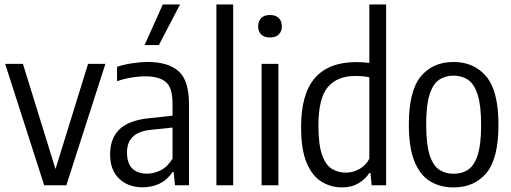

<svg xmlns="http://www.w3.org/2000/svg" viewBox="-20 -828 2285 858"><path d="M177.5 0 3 -542.5H82.5L228 -72.5L373.5 -542.5H451L276.5 0Z M617.5 9Q553 9 512.5 -29.5Q472 -68 472 -138Q472 -210.5 514.8 -251Q557.5 -291.5 649.5 -300L751 -311V-366Q751 -436.5 720.8 -461.8Q690.5 -487 629.5 -487Q602.5 -487 569.2 -481.8Q536 -476.5 503 -465V-529.5Q532.5 -539.5 570.2 -545.2Q608 -551 640.5 -551Q731.5 -551 778 -509.8Q824.5 -468.5 824.5 -363V0H762L756 -59.5H751Q728 -24.5 693.8 -7.8Q659.5 9 617.5 9ZM547.5 -147Q547.5 -98 571.2 -75Q595 -52 638 -52Q666 -52 696.5 -66.2Q727 -80.5 751 -119V-258L655 -248Q547.5 -237.5 547.5 -147ZM626 -626.5 707.5 -808H784.5L690 -626.5Z M947 0V-808H1022V0Z M1149 0V-542.5H1224V0ZM1186.5 -660.5Q1161 -660.5 1147.2 -674Q1133.5 -687.5 1133.5 -710.5Q1133.5 -733.5 1147.2 -747.2Q1161 -761 1186.5 -761Q1212 -761 1225.8 -747.2Q1239.5 -733.5 1239.5 -710.5Q1239.5 -687.5 1225.8 -674Q1212 -660.5 1186.5 -660.5Z M1508.5 9.5Q1459.5 9.5 1417.8 -15.5Q1376 -40.5 1350.8 -99.5Q1325.5 -158.5 1325.5 -260.5Q1325.5 -409.5 1387.8 -480Q1450 -550.5 1571.5 -550.5Q1599.5 -550.5 1630.5 -547V-808H1705.5V0H1641L1635.5 -55H1630.5Q1613.5 -28 1582.2 -9.2Q1551 9.5 1508.5 9.5ZM1526.5 -56.5Q1556.5 -56.5 1585.2 -72.2Q1614 -88 1630.5 -118.5V-483Q1600.5 -488.5 1566.5 -488.5Q1487.5 -488.5 1445.2 -439Q1403 -389.5 1403 -267.5Q1403 -181.5 1419.2 -135.8Q1435.5 -90 1463.5 -73.2Q1491.5 -56.5 1526.5 -56.5Z M2007 9.5Q1946 9.5 1901 -18.5Q1856 -46.5 1831.5 -108.2Q1807 -170 1807 -270.5Q1807 -422 1860.5 -486.5Q1914 -551 2007 -551Q2099 -551 2153.2 -486Q2207.5 -421 2207.5 -271Q2207.5 -119.5 2153.8 -55Q2100 9.5 2007 9.5ZM2007 -51.5Q2045 -51.5 2072.5 -70.2Q2100 -89 2115 -136.2Q2130 -183.5 2130 -269Q2130 -356 2114.8 -404Q2099.5 -452 2072 -471Q2044.5 -490 2007 -490Q1969.5 -490 1942 -471.2Q1914.5 -452.5 1899.5 -405.2Q1884.5 -358 1884.5 -272.5Q1884.5 -185.5 1899.2 -137.5Q1914 -89.5 1941.8 -70.5Q1969.5 -51.5 2007 -51.5Z"/></svg>

Font: Encode Sans Condensed Condensed
Style: Regular
Weight: 400
Width: 3
Designer: Multiple Designers
Foundry: Impallari Type
Version: Version 3.000; ttfautohint (v1.8.3) -l 8 -r 50 -G 200 -x 14 